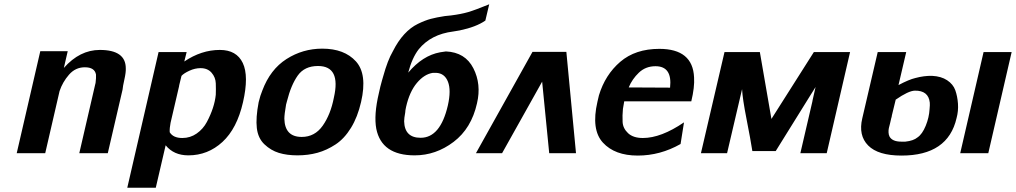

<svg xmlns="http://www.w3.org/2000/svg" viewBox="-20 -715 4741 896"><path d="M58 0 168 -476H296L278 -398Q352 -482 446 -482Q567 -482 567 -396Q568 -378 560.5 -344.5Q553 -311 552 -297L483 0H350L424 -320Q424 -322 425 -324Q426 -326 426 -328Q429 -352 428 -367Q422 -401 376 -401Q332 -401 302 -366.5Q272 -332 258 -290L191 0Z M574 161 720 -472H851L840 -428Q920 -482 1006 -482Q1084 -482 1113 -421Q1142 -360 1114 -238Q1086 -115 1018 -52.5Q950 10 859 10Q791 10 753 -37L707 161ZM827 -361Q824 -346 816 -316V-315V-314L776 -142Q771 -117 772 -98Q788 -71 831 -71Q868 -71 898 -92Q928 -113 945.5 -146Q963 -179 973.5 -211Q984 -243 987 -273Q988 -298 987 -326Q986 -354 967.5 -375.5Q949 -397 916 -397Q890 -397 864 -385Q838 -373 827 -361Z M1187 -238Q1195 -271 1204 -292Q1241 -391 1317 -439.5Q1393 -488 1484 -488Q1587 -488 1641 -428.5Q1695 -369 1665 -239Q1649 -169 1618 -118.5Q1587 -68 1546 -41Q1505 -14 1461.5 -2Q1418 10 1368 10Q1319 10 1281.5 -1.5Q1244 -13 1214 -41.5Q1184 -70 1178.5 -117.5Q1173 -165 1187 -238ZM1319 -242 1315 -227Q1307 -181 1307 -161Q1309 -76 1388 -76Q1449 -76 1486 -128.5Q1523 -181 1538 -259Q1572 -407 1464 -407Q1401 -407 1369.5 -362.5Q1338 -318 1319 -242Z M1748 -280 1755 -311Q1758 -322 1762.5 -339Q1767 -356 1768 -358Q1789 -434 1813 -475Q1837 -523 1866.5 -555Q1896 -587 1930 -603.5Q1964 -620 1990.5 -627Q2017 -634 2056 -640L2085 -643Q2132 -649 2164.5 -658.5Q2197 -668 2263 -695L2245 -619Q2202 -589 2125 -573L2095 -568Q1991 -555 1934 -485Q1903 -445 1885 -376Q1952 -456 2034 -471Q2043 -473 2061 -475Q2151 -471 2189 -396.5Q2227 -322 2206 -233Q2180 -116 2097 -53Q2014 10 1915 10Q1761 10 1736 -114Q1724 -179 1748 -280ZM1875 -216Q1871 -198 1871 -190Q1866 -163 1866 -149Q1868 -72 1943 -72Q2035 -72 2070 -223Q2086 -294 2070.5 -333.5Q2055 -373 2016 -375H2000Q1960 -369 1925.5 -328Q1891 -287 1875 -216Z M2668 0H2543L2510 -334L2323 0H2201L2465 -473H2623Z M2768 -240Q2773 -262 2775 -270Q2804 -366 2874.5 -426.5Q2945 -487 3057 -487Q3213 -487 3219 -354Q3222 -308 3206 -242H2893Q2893 -240 2890.5 -227Q2888 -214 2887 -207Q2884 -176 2885.5 -146Q2887 -116 2911 -93.5Q2935 -71 2980 -71Q3065 -71 3172 -144L3156 -43Q3061 11 2956 11Q2849 11 2793.5 -49.5Q2738 -110 2768 -240ZM2914 -307 3107 -306Q3118 -406 3039 -406Q2993 -406 2961.5 -376Q2930 -346 2914 -307Z M3251 0 3361 -472H3526L3580 -160L3778 -472H3947L3838 0H3715L3771 -241Q3771 -244 3772 -247L3786 -309Q3781 -301 3772 -286.5Q3763 -272 3761 -269L3600 -10H3491Q3483 -62 3464 -158.5Q3445 -255 3443 -299L3373 0Z M4461 0 4570 -472H4701L4592 0ZM4004 -163 4076 -472H4209L4173 -318Q4222 -344 4252 -351Q4293 -362 4330 -361Q4372 -359 4400 -340.5Q4428 -322 4438 -294Q4448 -266 4450.5 -231.5Q4453 -197 4444 -164Q4404 11 4187 11Q4078 11 4031.5 -36Q3985 -83 4004 -163ZM4160 -250 4142 -176Q4142 -174 4141 -169.5Q4140 -165 4139 -163Q4138 -156 4134 -141Q4130 -126 4128 -117Q4126 -108 4126.5 -97Q4127 -86 4131 -78Q4144 -54 4186 -54H4205Q4243 -58 4262 -74Q4284 -89 4300 -128Q4316 -167 4318 -206Q4320 -226 4319 -236Q4313 -293 4249 -292Q4219 -291 4160 -250Z"/></svg>

Font: Coval
Style: ExtraBold Italic
Weight: 800
Foundry: Context Ltd
Version: Version 001.000